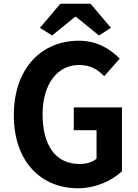

<svg xmlns="http://www.w3.org/2000/svg" viewBox="-20 -994 740 1028"><path d="M194 -845 259 -804 382 -904H387L510 -804L574 -845L465 -974H303ZM54 -377C54 -124 204 14 397 14C495 14 582 -29 633 -77V-419H375V-297H497V-145C478 -126 442 -116 406 -116C277 -116 208 -216 208 -382C208 -546 289 -646 402 -646C466 -646 504 -621 538 -586L621 -680C574 -728 504 -776 402 -776C204 -776 54 -630 54 -377Z"/></svg>

Font: Kawkab Mono
Style: Bold
Weight: 700
Monospace: yes
Designer: Abdullah Arif
Foundry: Abdullah Arif
Version: Version 1.000;PS 000.500;hotconv 1.0.88;makeotf.lib2.5.64775